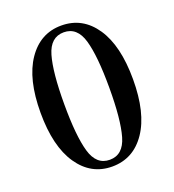

<svg xmlns="http://www.w3.org/2000/svg" viewBox="-136 -843 869 960"><g transform="rotate(-20 298.5 -363.0)"><path d="M298 12Q186 12 119 -86Q52 -184 52 -363Q52 -542 119 -640Q186 -738 298 -738Q411 -738 477.5 -640Q544 -542 544 -363Q544 -184 477.5 -86Q411 12 298 12ZM298 -24Q369 -24 393.5 -109Q418 -194 418 -363Q418 -533 393.5 -617.5Q369 -702 298 -702Q227 -702 202.5 -617.5Q178 -533 178 -363Q178 -194 202.5 -109Q227 -24 298 -24Z"/></g></svg>

Font: Zen Old Mincho Black
Style: Regular
Weight: 900
Designer: Yoshimichi Ohira
Foundry: Positype
Version: Version 1.001